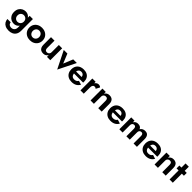

<svg xmlns="http://www.w3.org/2000/svg" viewBox="620 -2820 5255 5255"><g transform="rotate(45 3248.0 -192.0)"><path d="M170 32Q172 62 186.5 83.5Q201 105 226.5 117Q252 129 286 129Q319 129 348 114Q377 99 394.5 68Q412 37 412 -10V-81Q405 -70 397 -61Q370 -30 333.5 -14Q297 2 254 2Q196 2 145.5 -25Q95 -52 64 -105Q33 -158 33 -234Q33 -311 64 -363.5Q95 -416 145.5 -443Q196 -470 254 -470Q297 -470 333.5 -454Q370 -438 397 -408Q405 -398 412 -387V-460H537V-10Q537 76 503.5 130.5Q470 185 414 210.5Q358 236 292 236Q212 236 157.5 209.5Q103 183 74.5 137.5Q46 92 42 32ZM168 -234Q168 -193 185 -164.5Q202 -136 230 -121Q258 -106 292 -106Q313 -106 334 -114Q355 -122 373 -138.5Q391 -155 401.5 -179Q412 -203 412 -234Q412 -266 401.5 -290Q391 -314 373 -330Q355 -346 334 -354Q313 -362 292 -362Q258 -362 230 -347Q202 -332 185 -303.5Q168 -275 168 -234Z M631 -230Q631 -302 664.5 -356Q698 -410 755.5 -440Q813 -470 886 -470Q959 -470 1017 -440Q1075 -410 1108.5 -356Q1142 -302 1142 -230Q1142 -159 1108.5 -104.5Q1075 -50 1017 -20Q959 10 886 10Q813 10 755.5 -20Q698 -50 664.5 -104.5Q631 -159 631 -230ZM764 -230Q764 -192 780.5 -162.5Q797 -133 824 -116.5Q851 -100 886 -100Q920 -100 947.5 -116.5Q975 -133 991.5 -162Q1008 -191 1008 -230Q1008 -268 991.5 -298Q975 -328 947.5 -344Q920 -360 886 -360Q851 -360 824 -344Q797 -328 780.5 -298.5Q764 -269 764 -230Z M1373 -180Q1373 -151 1380.5 -129.5Q1388 -108 1404.5 -97Q1421 -86 1448 -86Q1475 -86 1496 -97.5Q1517 -109 1529 -130Q1541 -151 1541 -180V-460H1670V0H1541V-70Q1519 -31 1484.5 -10.5Q1450 10 1400 10Q1346 10 1310 -11Q1274 -32 1256 -72Q1238 -112 1238 -167V-460H1373Z M1872 -460 1985 -184 2098 -460H2238L1985 48L1732 -460Z M2501 10Q2425 10 2369 -19.5Q2313 -49 2282.5 -103Q2252 -157 2252 -230Q2252 -285 2269 -329.5Q2286 -374 2318.5 -405.5Q2351 -437 2397 -453.5Q2443 -470 2501 -470Q2577 -470 2630.5 -442.5Q2684 -415 2712.5 -362.5Q2741 -310 2741 -236Q2741 -226 2740 -217Q2739 -208 2739 -202H2384Q2387 -176 2396 -156Q2410 -123 2436.5 -106Q2463 -89 2501 -89Q2543 -89 2574.5 -105.5Q2606 -122 2625 -156L2739 -120Q2703 -55 2644 -22.5Q2585 10 2501 10ZM2601 -281Q2599 -307 2589 -327Q2576 -351 2553 -364.5Q2530 -378 2499 -378Q2471 -378 2449.5 -369.5Q2428 -361 2413 -342Q2398 -323 2391 -297Q2388 -289 2387 -281Z M2966 0H2838V-460H2966V-403Q2983 -428 3006 -445Q3039 -470 3076 -470Q3101 -470 3124 -461Q3147 -452 3160 -435L3101 -324Q3088 -336 3074.5 -342.5Q3061 -349 3041 -349Q3017 -349 3000 -336Q2983 -323 2974.5 -299.5Q2966 -276 2966 -243Z M3526 -280Q3526 -310 3518.5 -331.5Q3511 -353 3494 -363.5Q3477 -374 3450 -374Q3423 -374 3402.5 -362.5Q3382 -351 3370 -330Q3358 -309 3358 -280V0H3228V-460H3358V-390Q3379 -429 3414 -449.5Q3449 -470 3498 -470Q3553 -470 3588.5 -449Q3624 -428 3642 -388.5Q3660 -349 3660 -294V0H3526Z M4006 10Q3930 10 3874 -19.5Q3818 -49 3787.5 -103Q3757 -157 3757 -230Q3757 -285 3774 -329.5Q3791 -374 3823.5 -405.5Q3856 -437 3902 -453.5Q3948 -470 4006 -470Q4082 -470 4135.5 -442.5Q4189 -415 4217.5 -362.5Q4246 -310 4246 -236Q4246 -226 4245 -217Q4244 -208 4244 -202H3889Q3892 -176 3901 -156Q3915 -123 3941.5 -106Q3968 -89 4006 -89Q4048 -89 4079.5 -105.5Q4111 -122 4130 -156L4244 -120Q4208 -55 4149 -22.5Q4090 10 4006 10ZM4106 -281Q4104 -307 4094 -327Q4081 -351 4058 -364.5Q4035 -378 4004 -378Q3976 -378 3954.5 -369.5Q3933 -361 3918 -342Q3903 -323 3896 -297Q3893 -289 3892 -281Z M5023 0H4893V-280Q4893 -311 4886 -332Q4879 -353 4864 -363.5Q4849 -374 4826 -374Q4802 -374 4783.5 -363Q4765 -352 4755.5 -331.5Q4746 -311 4746 -280V0H4615V-280Q4615 -311 4608 -332Q4601 -353 4586.5 -363.5Q4572 -374 4549 -374Q4525 -374 4507 -363Q4489 -352 4479 -331.5Q4469 -311 4469 -280V0H4343V-460H4469V-392Q4482 -417 4501 -434.5Q4520 -452 4545 -461Q4570 -470 4599 -470Q4635 -470 4661.5 -461.5Q4688 -453 4705.5 -435.5Q4723 -418 4733 -392Q4757 -431 4794 -450.5Q4831 -470 4877 -470Q4929 -470 4961 -449.5Q4993 -429 5008 -389.5Q5023 -350 5023 -294Z M5369 10Q5293 10 5237 -19.5Q5181 -49 5150.5 -103Q5120 -157 5120 -230Q5120 -285 5137 -329.5Q5154 -374 5186.5 -405.5Q5219 -437 5265 -453.5Q5311 -470 5369 -470Q5445 -470 5498.5 -442.5Q5552 -415 5580.5 -362.5Q5609 -310 5609 -236Q5609 -226 5608 -217Q5607 -208 5607 -202H5252Q5255 -176 5264 -156Q5278 -123 5304.5 -106Q5331 -89 5369 -89Q5411 -89 5442.5 -105.5Q5474 -122 5493 -156L5607 -120Q5571 -55 5512 -22.5Q5453 10 5369 10ZM5469 -281Q5467 -307 5457 -327Q5444 -351 5421 -364.5Q5398 -378 5367 -378Q5339 -378 5317.5 -369.5Q5296 -361 5281 -342Q5266 -323 5259 -297Q5256 -289 5255 -281Z M6004 -280Q6004 -310 5996.5 -331.5Q5989 -353 5972 -363.5Q5955 -374 5928 -374Q5901 -374 5880.5 -362.5Q5860 -351 5848 -330Q5836 -309 5836 -280V0H5706V-460H5836V-390Q5857 -429 5892 -449.5Q5927 -470 5976 -470Q6031 -470 6066.5 -449Q6102 -428 6120 -388.5Q6138 -349 6138 -294V0H6004Z M6492 -460V-350H6412V0H6286V-350H6207V-460H6286V-620H6412V-460Z"/></g></svg>

Font: Venryn Sans SemiBold
Style: Regular
Weight: 600
Designer: Owen Earl, indestructible type* (font) & Cristiano Sobral (main changes)
Version: Version 3.60;October 28, 2020;FontCreator 13.0.0.2681 64-bit